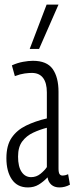

<svg xmlns="http://www.w3.org/2000/svg" viewBox="-20 -810 326 840"><path d="M8 -118Q8 -174 31 -207.5Q54 -241 94 -260.5Q134 -280 185 -292V-406Q185 -447 168.5 -469Q152 -491 119 -491Q106 -491 87.5 -488.5Q69 -486 45 -477L32 -524Q56 -535 80.5 -539.5Q105 -544 124 -544Q185 -544 210.5 -508Q236 -472 236 -408V-73Q236 -55 240.5 -48.5Q245 -42 253 -42Q266 -42 278 -48L286 -2Q264 10 240 10Q218 10 204.5 -2Q191 -14 188 -34Q170 -15 149.5 -2.5Q129 10 102 10Q56 10 32 -25Q8 -60 8 -118ZM59 -125Q59 -81 74.5 -58Q90 -35 116 -35Q139 -35 157 -49.5Q175 -64 185 -79V-251Q154 -243 125 -229.5Q96 -216 77.5 -191.5Q59 -167 59 -125ZM110 -596 184 -790H236L151 -596Z"/></svg>

Font: Georama Extra Condensed Light
Style: Regular
Weight: 300
Width: 2
Designer: Jean-Baptiste Levee
Foundry: Production Type
Version: Version 1.000